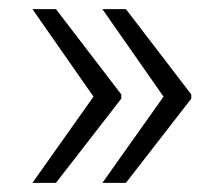

<svg xmlns="http://www.w3.org/2000/svg" viewBox="-20 -481 487 422"><path d="M246.6 -264.2 103 -79.1H51.3L185.5 -268.6L51.3 -460.9H103L246.6 -273.4ZM400.4 -264.2 256.8 -79.1H205.1L339.4 -268.6L205.1 -460.9H256.8L400.4 -273.4Z"/></svg>

Font: Hanuman Light
Style: Regular
Weight: 300
Designer: Danh Hong
Version: Version 8.002; ttfautohint (v1.8.3)